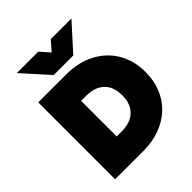

<svg xmlns="http://www.w3.org/2000/svg" viewBox="-250 -1084 1236 1236"><g transform="rotate(-45 368.5 -465.5)"><path d="M76.5 0V-700H330.5Q442.5 -700 526.5 -655.8Q610.5 -611.5 657 -532.8Q703.5 -454 703.5 -350Q703.5 -271.5 677 -207Q650.5 -142.5 601.2 -96.2Q552 -50 483.5 -25Q415 0 330.5 0ZM278.5 -188H325.5Q362.5 -188 392.8 -197.8Q423 -207.5 445.2 -227.8Q467.5 -248 479.5 -278.5Q491.5 -309 491.5 -350Q491.5 -405 470.5 -441Q449.5 -477 412 -494.5Q374.5 -512 325.5 -512H278.5ZM271.5 -754 112.5 -931H307.5L364.5 -866L421.5 -931H609.5L449.5 -754Z"/></g></svg>

Font: Geologica Black
Style: Regular
Weight: 900
Designer: Sindre Bremnes, Frode Helland
Foundry: Monokrom Skriftforlag AS
Version: Version 1.010;gftools[0.9.28]